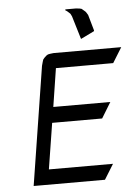

<svg xmlns="http://www.w3.org/2000/svg" viewBox="-54 -816 615 858"><g transform="rotate(-5 253.0 -387.0)"><path d="M62 0 146 -532.2 150.9 -549.8 153.8 -559.1 159.2 -565.9 168.9 -575.2 176.8 -580.1 186 -582 202.1 -584H505.9L463.9 -516.1H207L180.2 -344.2H436L393.1 -273.9H168.9L136.2 -67.9H423.8L381.8 0ZM271 -770 272 -773.9H319.8L335.9 -772L344.2 -770L350.1 -765.1L360.8 -755.9L363.8 -752L371.1 -740.2L391.1 -669.9V-666L330.1 -636.2L298.8 -740.2L293 -752L289.1 -755.9L278.8 -765.1Z"/></g></svg>

Font: Petahja
Style: Italic
Weight: 400
Designer: T. Christopher White
Version: Version 1.1